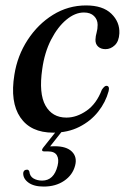

<svg xmlns="http://www.w3.org/2000/svg" viewBox="-20 -478 461 707"><path d="M289 -432Q256.5 -432 224.5 -405.5Q192.5 -379 168.2 -332Q144 -285 135.5 -223.5Q122.5 -133.5 147.5 -89.2Q172.5 -45 224.5 -45Q262.5 -45 299 -70.5Q335.5 -96 355 -147.5Q365 -162.5 372 -162Q384.5 -161.5 380 -142.5Q369 -101.5 341.5 -66.8Q314 -32 272 -10.8Q230 10.5 176 10.5Q93 10.5 54.8 -45.8Q16.5 -102 33 -203Q44 -273 81.8 -331Q119.5 -389 175.2 -423.5Q231 -458 297 -458Q358.5 -458 390 -427.5Q421.5 -397 419.5 -355Q418 -326 402.8 -311.5Q387.5 -297 368.5 -297Q351.5 -297 341.2 -306.5Q331 -316 331.5 -332Q332 -345.5 335.8 -358.2Q339.5 -371 339.5 -386.5Q339.5 -406 326.2 -419Q313 -432 289 -432ZM194 -3.5H215.5L164.5 61Q171.5 60.5 181.5 60.5Q225 60.5 245 80.5Q265 100.5 256.5 132Q247.5 166.5 216.2 187.8Q185 209 141 209Q104.5 209 84.5 194.2Q64.5 179.5 65.5 158.5Q67.5 147.5 77.5 147Q85 145.5 88 153.5Q90 171.5 103.5 179.2Q117 187 135 187Q178.5 187 192 132.5Q198 108.5 189.5 94Q181 79.5 157 79.5H143Q135.5 79.5 135 75.2Q134.5 71 139.5 65Z"/></svg>

Font: Fraunces 72pt S000
Style: Italic
Weight: 400
Italic angle: -16°
Version: Version 1.000; ttfautohint (v1.8.3)